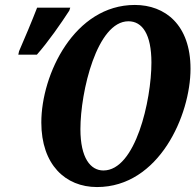

<svg xmlns="http://www.w3.org/2000/svg" viewBox="-20 -745 790 776"><path d="M372 11C623 11 750 -280 750 -467C750 -645 647 -725 525 -725C281 -725 147 -445 147 -250C147 -80 244 11 372 11ZM54 -524H129C175 -576 227 -651 260 -702L264 -714H130C110 -662 78 -586 57 -538ZM398 -56C346 -56 305 -106 305 -223C305 -375 372 -659 499 -659C555 -659 592 -607 592 -492C592 -340 528 -56 398 -56Z"/></svg>

Font: Noto Serif Condensed Extra
Style: Italic
Weight: 800
Width: 3
Italic angle: -12°
Designer: Monotype Design Team
Foundry: Monotype Imaging Inc.
Version: Version 1.901